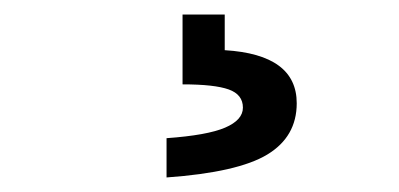

<svg xmlns="http://www.w3.org/2000/svg" viewBox="-20 -44 549 264"><path d="M209 146Q265 142 289.5 131.5Q314 121 314 104Q314 86 294.5 79Q275 72 231 72V-24H289V25Q388 31 388 98Q388 144 347.5 168.5Q307 193 209 200Z"/></svg>

Font: LINE Seed Sans KR Regular
Style: Regular
Weight: 400
Designer: LINE VX Design & Sandoll Inc & Dalton Maag Ltd
Foundry: Sandoll Inc.
Version: Version 1.000